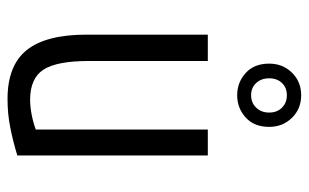

<svg xmlns="http://www.w3.org/2000/svg" viewBox="-175 -635 820 510"><g transform="rotate(90 235.0 -380.0)"><path d="M243 10Q154 10 113 -41Q72 -92 72 -200V-522H142V-206Q142 -121 165 -85.5Q188 -50 245 -50Q263 -50 284 -54Q305 -58 324 -65V-522H393V-16Q357 -5 320 2.5Q283 10 243 10ZM233 -600Q199 -600 174 -622.5Q149 -645 149 -685Q149 -721 173 -745.5Q197 -770 233 -770Q269 -770 293 -745.5Q317 -721 317 -685Q317 -645 292 -622.5Q267 -600 233 -600ZM233 -637Q253 -637 266 -650.5Q279 -664 279 -685Q279 -706 266 -719Q253 -732 233 -732Q213 -732 200.5 -719Q188 -706 188 -685Q188 -664 200.5 -650.5Q213 -637 233 -637Z"/></g></svg>

Font: Ubuntu Sans Condensed
Style: Regular
Weight: 400
Width: 3
Designer: Dalton Maag Ltd
Foundry: Dalton Maag Ltd
Version: Version 1.006; ttfautohint (v1.8.4.7-5d5b)